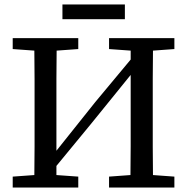

<svg xmlns="http://www.w3.org/2000/svg" viewBox="-20 -841 839 861"><path d="M469 -621V-670H762V-621L666 -614Q665 -551 665 -487.5Q665 -424 665 -359V-311Q665 -247 665 -183.5Q665 -120 666 -56L762 -49V0H469V-49L565 -56Q566 -119 566 -185Q566 -251 566 -323V-505L391 -289L233 -97V-56L331 -49V0H37V-49L134 -56Q135 -119 135 -183Q135 -247 135 -311V-359Q135 -423 135 -486.5Q135 -550 134 -614L37 -621V-670H331V-621L234 -614Q233 -551 233 -487.5Q233 -424 233 -359V-165L407 -383L566 -574V-614ZM260 -755V-821H540V-755Z"/></svg>

Font: Source Serif 4 SmText
Style: Regular
Weight: 400
Designer: Frank Grießhammer
Foundry: Adobe
Version: Version 4.005;hotconv 1.1.0;makeotfexe 2.6.0